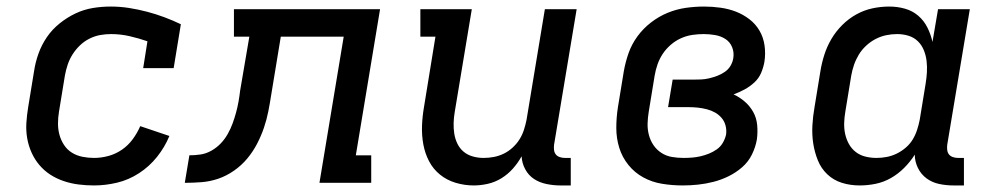

<svg xmlns="http://www.w3.org/2000/svg" viewBox="-20 -558 3040 586"><path d="M267 8Q243 8 219.5 5Q196 2 174 -5.5Q152 -13 133.5 -25Q115 -37 100.5 -54Q86 -71 76.5 -92Q67 -113 63 -136Q59 -159 60.5 -183Q62 -207 66 -231L84 -341Q88 -368 97.5 -394.5Q107 -421 123 -444.5Q139 -468 162 -486.5Q185 -505 210.5 -517Q236 -529 263 -533.5Q290 -538 318 -538Q347 -538 375 -533.5Q403 -529 429.5 -522Q456 -515 481.5 -505.5Q507 -496 532 -484L510 -350H417L430 -432Q404 -441 376 -447.5Q348 -454 319 -454Q302 -454 285.5 -451Q269 -448 253 -440Q237 -432 224 -419.5Q211 -407 201.5 -392Q192 -377 186.5 -360.5Q181 -344 178 -327L160 -217Q157 -199 157 -181Q157 -163 161.5 -146.5Q166 -130 175.5 -115.5Q185 -101 199.5 -92Q214 -83 231.5 -79.5Q249 -76 267 -76Q289 -76 311 -82Q333 -88 352 -101Q371 -114 385 -133Q399 -152 408 -173L497 -143Q483 -109 459.5 -79.5Q436 -50 404.5 -29.5Q373 -9 337.5 -0.5Q302 8 267 8Z M544 0 558 -84Q575 -84 592 -86.5Q609 -89 625 -98Q641 -107 653.5 -120Q666 -133 675 -149Q684 -165 690 -181.5Q696 -198 700.5 -214.5Q705 -231 708 -248Q711 -265 713 -282L741 -446H694V-530H1140L1066 -84H1113V0H955L1029 -446H837L808 -270Q804 -244 799 -218.5Q794 -193 785.5 -168Q777 -143 764.5 -119Q752 -95 734.5 -74Q717 -53 694 -37Q671 -21 646 -12.5Q621 -4 595 -2Q569 0 544 0Z M1426 8Q1398 8 1371 0Q1344 -8 1323 -25Q1302 -42 1289.5 -66Q1277 -90 1272 -117.5Q1267 -145 1268 -173.5Q1269 -202 1274 -231L1309 -446H1263V-530H1420L1368 -217Q1365 -200 1364.5 -183Q1364 -166 1366.5 -150Q1369 -134 1376 -119.5Q1383 -105 1395 -95Q1407 -85 1423 -80.5Q1439 -76 1456 -76Q1472 -76 1487.5 -79Q1503 -82 1517.5 -89Q1532 -96 1544.5 -107.5Q1557 -119 1565.5 -132.5Q1574 -146 1579 -161.5Q1584 -177 1587 -192L1643 -530H1740L1671 -116Q1670 -108 1671 -100Q1672 -92 1676.5 -86.5Q1681 -81 1688.5 -78.5Q1696 -76 1704 -76H1722V8H1690Q1669 8 1647.5 3.5Q1626 -1 1609.5 -12Q1593 -23 1583 -41.5Q1573 -60 1572 -81Q1561 -61 1545.5 -43.5Q1530 -26 1510.5 -14Q1491 -2 1469 3Q1447 8 1426 8Z M2064 8Q2032 8 2001 3Q1970 -2 1943.5 -16.5Q1917 -31 1898 -54.5Q1879 -78 1870 -107Q1861 -136 1861 -167.5Q1861 -199 1866 -231L1884 -341Q1889 -369 1898.5 -396Q1908 -423 1925.5 -447Q1943 -471 1967 -489.5Q1991 -508 2018 -519Q2045 -530 2073 -534Q2101 -538 2129 -538Q2154 -538 2179 -534.5Q2204 -531 2226 -522.5Q2248 -514 2267 -499.5Q2286 -485 2298 -464.5Q2310 -444 2313.5 -419Q2317 -394 2313 -369Q2310 -352 2303 -335.5Q2296 -319 2282.5 -306.5Q2269 -294 2252.5 -285Q2236 -276 2219 -270Q2238 -261 2253.5 -247.5Q2269 -234 2279 -216Q2289 -198 2291 -176Q2293 -154 2290 -132Q2286 -109 2275 -86.5Q2264 -64 2245 -47.5Q2226 -31 2203.5 -20Q2181 -9 2157.5 -3Q2134 3 2110.5 5.5Q2087 8 2064 8ZM2066 -76Q2079 -76 2092 -77Q2105 -78 2118 -81Q2131 -84 2143.5 -89Q2156 -94 2167.5 -102Q2179 -110 2186 -122Q2193 -134 2196 -147Q2198 -161 2194.5 -174.5Q2191 -188 2182.5 -198Q2174 -208 2162.5 -214.5Q2151 -221 2137.5 -224.5Q2124 -228 2110 -229.5Q2096 -231 2082 -231H2019L2033 -315H2096Q2108 -315 2120 -315.5Q2132 -316 2144.5 -319Q2157 -322 2169 -326.5Q2181 -331 2192 -338.5Q2203 -346 2209.5 -357Q2216 -368 2218 -380Q2221 -398 2214.5 -414Q2208 -430 2194 -439Q2180 -448 2162.5 -451Q2145 -454 2128 -454Q2111 -454 2093.5 -451.5Q2076 -449 2059 -441.5Q2042 -434 2027.5 -421.5Q2013 -409 2003 -394Q1993 -379 1987 -362Q1981 -345 1978 -327L1960 -217Q1957 -199 1956.5 -181Q1956 -163 1960.5 -146Q1965 -129 1974.5 -115Q1984 -101 1998.5 -91.5Q2013 -82 2030.5 -79Q2048 -76 2066 -76Z M2604 8Q2575 8 2549.5 0Q2524 -8 2505 -26Q2486 -44 2476 -69Q2466 -94 2462 -120.5Q2458 -147 2459.5 -175Q2461 -203 2466 -231L2484 -341Q2488 -366 2496 -391Q2504 -416 2517.5 -439Q2531 -462 2550.5 -481.5Q2570 -501 2593.5 -514Q2617 -527 2642.5 -532.5Q2668 -538 2694 -538Q2719 -538 2742 -531.5Q2765 -525 2782.5 -510Q2800 -495 2810.5 -474Q2821 -453 2826 -430L2843 -530H2940L2871 -116Q2870 -108 2871 -100Q2872 -92 2876.5 -86.5Q2881 -81 2888.5 -78.5Q2896 -76 2904 -76H2922V8H2890Q2868 8 2846.5 3.5Q2825 -1 2808 -13.5Q2791 -26 2781.5 -45.5Q2772 -65 2772 -86Q2758 -64 2739.5 -45.5Q2721 -27 2699 -14.5Q2677 -2 2652.5 3Q2628 8 2604 8ZM2655 -76Q2671 -76 2686.5 -79Q2702 -82 2716.5 -89Q2731 -96 2744 -107Q2757 -118 2765.5 -132Q2774 -146 2779 -161.5Q2784 -177 2787 -192L2805 -302Q2808 -320 2809 -337.5Q2810 -355 2808 -372Q2806 -389 2799.5 -405Q2793 -421 2781 -432.5Q2769 -444 2752.5 -449Q2736 -454 2718 -454Q2701 -454 2684.5 -450.5Q2668 -447 2652.5 -439Q2637 -431 2623.5 -418.5Q2610 -406 2601 -391Q2592 -376 2586.5 -360Q2581 -344 2578 -327L2560 -217Q2557 -200 2556.5 -182.5Q2556 -165 2559.5 -149Q2563 -133 2571 -118.5Q2579 -104 2592 -94Q2605 -84 2621.5 -80Q2638 -76 2655 -76Z"/></svg>

Font: Iosevka Curly Slab MdEx
Style: Italic
Weight: 500
Width: 7
Italic angle: -9°
Monospace: yes
Designer: Belleve Invis
Foundry: Belleve Invis
Version: Version 11.0.0; ttfautohint (v1.8.3)